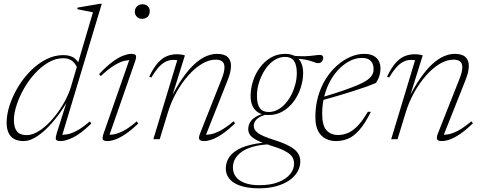

<svg xmlns="http://www.w3.org/2000/svg" viewBox="-20 -735 2544 1014"><path d="M394 -362.5Q383 -393.5 364.5 -410.5Q346 -427.5 313.5 -427.5Q273.5 -427.5 235.5 -405.2Q197.5 -383 164.5 -347Q131.5 -311 106.8 -267.5Q82 -224 67.8 -180.5Q53.5 -137 53.5 -101Q53.5 -61.5 69.2 -41.5Q85 -21.5 120.5 -21.5Q146.5 -21.5 174.8 -36.8Q203 -52 230.5 -78.2Q258 -104.5 282.8 -138Q307.5 -171.5 326.8 -208.8Q346 -246 356.5 -282.5L471 -670Q462 -672 447.8 -674.8Q433.5 -677.5 418 -680.5Q402.5 -683.5 388 -686.5L390 -695L507.5 -715H517.5L305.5 -11L294 -23.5Q311 -22 332.8 -25.2Q354.5 -28.5 384 -43.8Q413.5 -59 454 -93.5L462.5 -83Q408 -29.5 367.5 -9.8Q327 10 301 10Q278 10 275.2 1Q272.5 -8 279.5 -31L335 -206H339Q313 -160 283 -120.8Q253 -81.5 222 -52Q191 -22.5 161.2 -6.2Q131.5 10 105 10Q73 10 53 -2Q33 -14 24 -36Q15 -58 15 -87Q15 -130.5 31 -179.5Q47 -228.5 75.2 -275.5Q103.5 -322.5 141.5 -360.8Q179.5 -399 223.5 -421.5Q267.5 -444 314.5 -444Q354 -444 375.5 -425.5Q397 -407 411 -377Z M527 -29.5 666.5 -429 679 -417.5Q661 -419 638.2 -414Q615.5 -409 585 -390.8Q554.5 -372.5 512.5 -333.5L503.5 -343.5Q542 -385 574 -408.5Q606 -432 631 -441.2Q656 -450.5 672 -450.5Q694.5 -450.5 697.8 -441.5Q701 -432.5 693.5 -411L554 -10.5L541 -23.5Q558 -22 579.8 -25.2Q601.5 -28.5 631.5 -43.8Q661.5 -59 702 -94L710.5 -83Q673.5 -47.5 643.2 -27.2Q613 -7 589.2 1.5Q565.5 10 548 10Q526.5 10 523 1.2Q519.5 -7.5 527 -29.5ZM692 -673.5Q692 -685 697.2 -693.8Q702.5 -702.5 711.8 -707.5Q721 -712.5 732.5 -712.5Q750.5 -712.5 760.8 -702.2Q771 -692 771 -676Q771 -664 766.2 -655Q761.5 -646 752.2 -640.8Q743 -635.5 730.5 -635.5Q713.5 -635.5 702.8 -646.2Q692 -657 692 -673.5Z M779 -325.5 768 -330Q790.5 -377 813.5 -402.8Q836.5 -428.5 861.5 -438.5Q886.5 -448.5 914 -448.5Q922 -448.5 930 -447.8Q938 -447 945 -445.5Q952 -444 956.5 -442.5L883 -207H877.5Q912 -276.5 945 -323.5Q978 -370.5 1009 -398.2Q1040 -426 1069.2 -438.2Q1098.5 -450.5 1125 -450.5Q1164.5 -450.5 1182.2 -433.8Q1200 -417 1200 -387Q1200 -370.5 1195 -350.2Q1190 -330 1180.5 -307L1063 -11L1051.5 -23.5Q1068.5 -22 1090.5 -25.5Q1112.5 -29 1142.5 -44.5Q1172.5 -60 1213.5 -94.5L1221.5 -84Q1184.5 -48 1154.2 -27.5Q1124 -7 1100 1.5Q1076 10 1058.5 10Q1037 10 1032.5 0.5Q1028 -9 1037 -31L1150 -316.5Q1158 -336.5 1161.8 -352Q1165.5 -367.5 1165.5 -379Q1165.5 -401 1153.8 -410.5Q1142 -420 1119 -420Q1083.5 -420 1046.2 -397.8Q1009 -375.5 974.2 -336.2Q939.5 -297 911.2 -246.2Q883 -195.5 866 -139L823.5 0H790L916 -416.5Q913 -418 907.5 -418.2Q902 -418.5 893.5 -418.5Q872 -418.5 852.2 -407.8Q832.5 -397 814.5 -376Q796.5 -355 779 -325.5Z M1661 -401.5Q1654 -401.5 1647.2 -403.8Q1640.5 -406 1631.2 -409.5Q1622 -413 1608.8 -416.5Q1595.5 -420 1576.2 -422.5Q1557 -425 1529.5 -425.5L1508 -442.5Q1557 -437 1587.8 -438Q1618.5 -439 1638 -442Q1657.5 -445 1671.5 -445Q1678 -445 1682.5 -441Q1687 -437 1687 -429.5Q1687 -424 1685 -419Q1683 -414 1679.5 -410Q1676 -406 1671.2 -403.8Q1666.5 -401.5 1661 -401.5ZM1399 -143.5Q1424 -143.5 1446.5 -155.5Q1469 -167.5 1487.5 -188.2Q1506 -209 1519.2 -235.5Q1532.5 -262 1540 -291Q1547.5 -320 1547.5 -348.5Q1547.5 -393 1532.2 -413.8Q1517 -434.5 1485.5 -434.5Q1460.5 -434.5 1438 -422.5Q1415.5 -410.5 1397.2 -389.8Q1379 -369 1365.5 -342.5Q1352 -316 1344.5 -287Q1337 -258 1337 -229.5Q1337 -185 1352.2 -164.2Q1367.5 -143.5 1399 -143.5ZM1486 -450.5Q1518 -450.5 1539.2 -438Q1560.5 -425.5 1570.8 -403Q1581 -380.5 1581 -350Q1581 -311.5 1568.2 -272Q1555.5 -232.5 1531.8 -200Q1508 -167.5 1474.2 -147.5Q1440.5 -127.5 1398.5 -127.5Q1366.5 -127.5 1345.2 -140Q1324 -152.5 1313.8 -175Q1303.5 -197.5 1303.5 -228Q1303.5 -267 1316 -306.2Q1328.5 -345.5 1352.5 -378Q1376.5 -410.5 1410 -430.5Q1443.5 -450.5 1486 -450.5ZM1348.5 259.5Q1308 259.5 1275.5 252.8Q1243 246 1220 232.8Q1197 219.5 1184.8 199.8Q1172.5 180 1172.5 154.5Q1172.5 121 1192 93Q1211.5 65 1255.2 45.5Q1299 26 1372.5 18.5L1400 19.5L1406 27Q1354.5 29 1317.2 39.5Q1280 50 1256.5 66.8Q1233 83.5 1221.5 104.5Q1210 125.5 1210 149.5Q1210 178 1226 199Q1242 220 1273.2 231.5Q1304.5 243 1349.5 243Q1409.5 243 1450.5 226.8Q1491.5 210.5 1512.2 184.8Q1533 159 1533 130.5Q1533 116 1528.5 103.8Q1524 91.5 1511 80Q1498 68.5 1474.2 57.2Q1450.5 46 1412 34.5Q1361.5 18.5 1335.5 4.8Q1309.5 -9 1300.2 -22.8Q1291 -36.5 1291 -52Q1291 -72 1300.5 -88.8Q1310 -105.5 1331 -118Q1352 -130.5 1384.5 -138.5L1390.5 -131.5Q1350.5 -121 1335.2 -104.8Q1320 -88.5 1320 -71.5Q1320 -60 1325.8 -50Q1331.5 -40 1344.5 -31Q1357.5 -22 1379.5 -13Q1401.5 -4 1433.5 6Q1483.5 22 1512.5 38.8Q1541.5 55.5 1553.8 74.8Q1566 94 1566 117Q1566 146.5 1550.8 172.5Q1535.5 198.5 1507 218Q1478.5 237.5 1438.5 248.5Q1398.5 259.5 1348.5 259.5Z M1890 -429Q1861 -429 1831.5 -415Q1802 -401 1775 -375Q1748 -349 1727 -312.8Q1706 -276.5 1693.8 -231.2Q1681.5 -186 1681.5 -134.5Q1681.5 -71 1704.8 -46.5Q1728 -22 1765.5 -22Q1789.5 -22 1814.5 -31.5Q1839.5 -41 1866.2 -67.5Q1893 -94 1922.5 -144.5H1939Q1907 -81 1877 -47.5Q1847 -14 1817 -2Q1787 10 1754.5 10Q1724.5 10 1699.8 -2.5Q1675 -15 1660.2 -43Q1645.5 -71 1645.5 -116.5Q1645.5 -175.5 1660.2 -226.5Q1675 -277.5 1701 -318.8Q1727 -360 1760.5 -389.5Q1794 -419 1830.8 -434.8Q1867.5 -450.5 1903.5 -450.5Q1933.5 -450.5 1952.5 -440.2Q1971.5 -430 1980.5 -412.8Q1989.5 -395.5 1989.5 -373.5Q1989.5 -354 1983.8 -334.8Q1978 -315.5 1965.5 -297Q1938 -285.5 1906.2 -274.2Q1874.5 -263 1838.8 -251.8Q1803 -240.5 1763.8 -229Q1724.5 -217.5 1681.5 -205.5L1683 -222Q1752 -242.5 1798.8 -259Q1845.5 -275.5 1874.5 -288.2Q1903.5 -301 1919.2 -312.2Q1935 -323.5 1942 -334Q1949 -344.5 1952 -356Q1954.5 -376 1950 -392.2Q1945.5 -408.5 1931.5 -418.8Q1917.5 -429 1890 -429Z M2035 -325.5 2024 -330Q2046.5 -377 2069.5 -402.8Q2092.5 -428.5 2117.5 -438.5Q2142.5 -448.5 2170 -448.5Q2178 -448.5 2186 -447.8Q2194 -447 2201 -445.5Q2208 -444 2212.5 -442.5L2139 -207H2133.5Q2168 -276.5 2201 -323.5Q2234 -370.5 2265 -398.2Q2296 -426 2325.2 -438.2Q2354.5 -450.5 2381 -450.5Q2420.5 -450.5 2438.2 -433.8Q2456 -417 2456 -387Q2456 -370.5 2451 -350.2Q2446 -330 2436.5 -307L2319 -11L2307.5 -23.5Q2324.5 -22 2346.5 -25.5Q2368.5 -29 2398.5 -44.5Q2428.5 -60 2469.5 -94.5L2477.5 -84Q2440.5 -48 2410.2 -27.5Q2380 -7 2356 1.5Q2332 10 2314.5 10Q2293 10 2288.5 0.5Q2284 -9 2293 -31L2406 -316.5Q2414 -336.5 2417.8 -352Q2421.5 -367.5 2421.5 -379Q2421.5 -401 2409.8 -410.5Q2398 -420 2375 -420Q2339.5 -420 2302.2 -397.8Q2265 -375.5 2230.2 -336.2Q2195.5 -297 2167.2 -246.2Q2139 -195.5 2122 -139L2079.5 0H2046L2172 -416.5Q2169 -418 2163.5 -418.2Q2158 -418.5 2149.5 -418.5Q2128 -418.5 2108.2 -407.8Q2088.5 -397 2070.5 -376Q2052.5 -355 2035 -325.5Z"/></svg>

Font: Newsreader 16pt 16pt ExtraLight
Style: Italic
Weight: 250
Italic angle: -17°
Version: Version 1.003